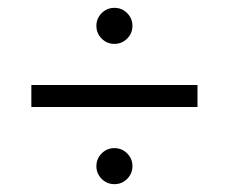

<svg xmlns="http://www.w3.org/2000/svg" viewBox="-20 -585 584 490"><path d="M484 -312H60V-368H484ZM304.5 -193.5Q318 -180 318 -161Q318 -142 304.5 -128.5Q291 -115 272 -115Q253 -115 239.5 -128.5Q226 -142 226 -161Q226 -180 239.5 -193.5Q253 -207 272 -207Q291 -207 304.5 -193.5ZM304.5 -551.5Q318 -538 318 -519Q318 -500 304.5 -486.5Q291 -473 272 -473Q253 -473 239.5 -486.5Q226 -500 226 -519Q226 -538 239.5 -551.5Q253 -565 272 -565Q291 -565 304.5 -551.5Z"/></svg>

Font: Hind Siliguri Light
Style: Regular
Weight: 300
Designer: Jyotish Sonowal
Foundry: Indian Type Foundry
Version: Version 1.001;PS 1.0;hotconv 1.0.86;makeotf.lib2.5.63406; tt